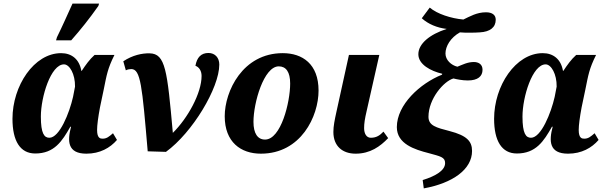

<svg xmlns="http://www.w3.org/2000/svg" viewBox="-20 -840 3337 1062"><path d="M290 -617H374C427 -677 474 -736 524 -807L528 -820H381C350 -752 326 -697 295 -634ZM175 9C280 9 324 -59 369 -139H373C352 -60 353 10 458 10C533 10 589 -22 627 -66L605 -103C583 -84 570 -73 548 -73C536 -73 517 -74 517 -121C517 -148 523 -192 533 -246L554 -346C570 -425 575 -460 613 -536H503C475 -511 454 -481 432 -448H430C419 -512 377 -546 318 -546C168 -546 49 -365 49 -183C49 -61 91 9 175 9ZM253 -78C225 -78 206 -101 206 -195C206 -304 261 -484 334 -484C365 -484 396 -430 395 -361L384 -304C364 -215 309 -78 253 -78Z M797 -3 898 0C1045 -107 1193 -354 1193 -483C1193 -521 1169 -547 1133 -547C1092 -547 1069 -522 1061 -476C1080 -470 1095 -449 1095 -420C1095 -325 1019 -187 936 -105C905 -452 895 -543 808 -545C766 -546 713 -535 662 -501L676 -451C685 -456 698 -458 706 -458C758 -458 766 -366 797 -3Z M1423 10C1645 10 1742 -197 1742 -339C1742 -486 1653 -546 1544 -546C1322 -546 1223 -335 1223 -197C1223 -54 1312 10 1423 10ZM1446 -68C1405 -68 1382 -102 1382 -166C1382 -271 1439 -473 1522 -473C1562 -473 1585 -442 1585 -378C1585 -274 1534 -68 1446 -68Z M1947 10C2028 10 2083 -30 2127 -76L2101 -112C2082 -92 2063 -78 2031 -78C2007 -78 1994 -101 1994 -131C1994 -158 1998 -183 2008 -226L2078 -536H1910L1841 -222C1831 -176 1824 -143 1824 -110C1824 -31 1875 10 1947 10Z M2324 202C2484 173 2591 97 2591 -5C2591 -58 2563 -90 2467 -115C2393 -134 2350 -145 2350 -194C2350 -294 2435 -391 2488 -406C2508 -401 2538 -395 2568 -395C2623 -395 2649 -418 2649 -454C2649 -486 2625 -497 2601 -497C2566 -497 2538 -482 2510 -471C2476 -479 2444 -508 2444 -544C2444 -584 2472 -632 2524 -661C2554 -658 2607 -659 2634 -661C2691 -664 2722 -689 2722 -731C2722 -757 2703 -772 2668 -772C2617 -772 2579 -749 2543 -732C2475 -738 2398 -763 2357 -798L2313 -739C2348 -707 2398 -686 2451 -680C2357 -650 2294 -598 2294 -540C2294 -483 2363 -447 2426 -432L2425 -427C2304 -379 2175 -261 2175 -137C2175 -44 2273 -13 2351 7C2416 25 2442 29 2442 62C2442 102 2392 133 2318 156Z M2839 9C2944 9 2988 -59 3033 -139H3037C3016 -60 3017 10 3122 10C3197 10 3253 -22 3291 -66L3269 -103C3247 -84 3234 -73 3212 -73C3200 -73 3181 -74 3181 -121C3181 -148 3187 -192 3197 -246L3218 -346C3234 -425 3239 -460 3277 -536H3167C3139 -511 3118 -481 3096 -448H3094C3083 -512 3041 -546 2982 -546C2832 -546 2713 -365 2713 -183C2713 -61 2755 9 2839 9ZM2917 -78C2889 -78 2870 -101 2870 -195C2870 -304 2925 -484 2998 -484C3029 -484 3060 -430 3059 -361L3048 -304C3028 -215 2973 -78 2917 -78Z"/></svg>

Font: Noto Serif SemiCondensed Extra
Style: Italic
Weight: 800
Width: 4
Italic angle: -12°
Designer: Monotype Design Team
Foundry: Monotype Imaging Inc.
Version: Version 1.901